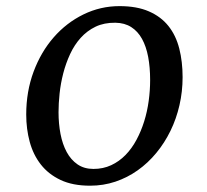

<svg xmlns="http://www.w3.org/2000/svg" viewBox="-20 -587 664 615"><path d="M64 -220.2Q64 -293.9 87.6 -357.4Q111.3 -420.9 152.1 -467.5Q192.9 -514.2 247.3 -540.8Q301.8 -567.4 362.8 -567.4Q418.5 -567.4 457 -550.5Q495.6 -533.7 519.5 -503.7Q543.5 -473.6 554.2 -431.6Q564.9 -389.6 564.9 -339.8Q564.9 -293.9 554.9 -250.2Q544.9 -206.5 526.1 -168Q507.3 -129.4 480.7 -97.2Q454.1 -64.9 421.1 -41.5Q388.2 -18.1 349.6 -5.1Q311 7.8 268.6 7.8Q212.9 7.8 174.1 -10.5Q135.3 -28.8 110.8 -60.1Q86.4 -91.3 75.2 -132.6Q64 -173.8 64 -220.2ZM167.5 -227.5Q167.5 -190.9 173.8 -158Q180.2 -125 193.6 -100.1Q207 -75.2 228.3 -60.5Q249.5 -45.9 279.3 -45.9Q310.5 -45.9 336.2 -57.9Q361.8 -69.8 382.1 -90.6Q402.3 -111.3 417.2 -139.2Q432.1 -167 441.9 -198.5Q451.7 -230 456.3 -263.9Q460.9 -297.9 460.9 -330.6Q460.9 -371.1 454.6 -404.8Q448.2 -438.5 434.8 -462.6Q421.4 -486.8 400.4 -500.2Q379.4 -513.7 349.6 -514.2Q313.5 -514.6 286.1 -501.5Q258.8 -488.3 238.5 -465.8Q218.3 -443.4 204.6 -413.8Q190.9 -384.3 182.6 -352.1Q174.3 -319.8 170.9 -287.6Q167.5 -255.4 167.5 -227.5Z"/></svg>

Font: Merriweather
Style: Italic
Weight: 400
Italic angle: -7°
Designer: Eben Sorkin ( eben@eyebytes.com )
Foundry: Eben Sorkin ( eben@eyebytes.com )
Version: Version 1.005; ttfautohint (v0.97) -l 13 -r 13 -G 200 -x 24 